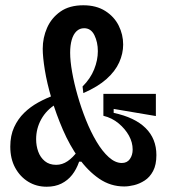

<svg xmlns="http://www.w3.org/2000/svg" viewBox="-20 -694 640 728"><path d="M451 13Q399 13 356 -16.5Q313 -46 278.5 -94.5Q244 -143 218.5 -202Q193 -261 175.5 -320Q158 -379 150 -428.5Q142 -478 142 -509Q142 -551 158.5 -588.5Q175 -626 209 -650Q243 -674 296 -674Q345 -674 379 -652.5Q413 -631 430 -597Q447 -563 447 -525Q447 -491 432 -457.5Q417 -424 384 -394.5Q351 -365 296 -341L293 -366Q323 -396 337 -431Q351 -466 351 -500Q351 -534 338 -560.5Q325 -587 299 -587Q282 -587 270 -575.5Q258 -564 252 -543Q246 -522 246 -494Q246 -463 253.5 -420.5Q261 -378 274.5 -331Q288 -284 306 -239Q324 -194 346 -157Q368 -120 392.5 -98Q417 -76 442 -76Q462 -76 472.5 -91Q483 -106 483 -127Q483 -154 469 -179.5Q455 -205 430 -226Q405 -247 372 -255V-338H571V-254L411 -281V-266Q491 -249 532 -208.5Q573 -168 573 -106Q573 -69 560.5 -45.5Q548 -22 528.5 -9.5Q509 3 488.5 8Q468 13 451 13ZM157 14Q118 14 87 -5Q56 -24 37.5 -58Q19 -92 19 -138Q19 -180 33.5 -211.5Q48 -243 71.5 -266Q95 -289 125 -305.5Q155 -322 186 -333L192 -299Q156 -277 136.5 -242Q117 -207 117 -166Q117 -141 125 -119Q133 -97 150 -83Q167 -69 193 -69Q216 -69 236.5 -83Q257 -97 275 -122L297 -81H280Q270 -52 253.5 -31Q237 -10 213 2Q189 14 157 14Z"/></svg>

Font: Bricolage Grotesque 24pt Condensed Medium
Style: Regular
Weight: 500
Width: 3
Designer: Mathieu Triay
Foundry: Atelier Triay
Version: Version 1.001;gftools[0.9.33.dev8+g029e19f]